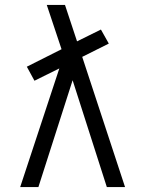

<svg xmlns="http://www.w3.org/2000/svg" viewBox="-20 -760 590 780"><path d="M414 0 275 -434 136 0H62L221 -482L120 -432L89 -489L230 -560L211 -617Q201 -648 190.5 -678.5Q180 -709 170 -740H244L293 -592L390 -640L422 -583L314 -529L488 0Z"/></svg>

Font: Lode Term
Style: Regular
Weight: 400
Monospace: yes
Designer: Belleve Invis
Foundry: Belleve Invis
Version: Version 29.2.0